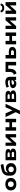

<svg xmlns="http://www.w3.org/2000/svg" viewBox="4006 -4782 956 9008"><g transform="rotate(-90 4484.0 -278.0)"><path d="M347 11Q255 11 189.5 -21.5Q124 -54 88.5 -112.5Q53 -171 53 -248Q53 -326 88.5 -384Q124 -442 189.5 -474Q255 -506 346 -506Q438 -506 503.5 -474Q569 -442 604.5 -384Q640 -326 640 -248Q640 -171 604.5 -112.5Q569 -54 503.5 -21.5Q438 11 347 11ZM346 -113Q409 -113 443 -149Q477 -185 477 -249Q477 -313 443 -348Q409 -383 346 -383Q284 -383 249.5 -348Q215 -313 215 -249Q215 -185 250 -149Q285 -113 346 -113Z M1045 11Q956 11 888.5 -21Q821 -53 783.5 -113Q746 -173 746 -257V-351Q746 -400 755.5 -445.5Q765 -491 787 -529Q809 -567 844 -598.5Q879 -630 930.5 -652.5Q982 -675 1051 -689L1254 -727L1294 -601L1062 -558Q976 -542 936 -502Q896 -462 896 -392V-347H886Q901 -386 928 -416Q955 -446 996 -463Q1037 -480 1092 -480Q1145 -480 1189.5 -463.5Q1234 -447 1266.5 -416Q1299 -385 1317.5 -341Q1336 -297 1336 -242Q1336 -164 1299.5 -107.5Q1263 -51 1197.5 -20Q1132 11 1045 11ZM1042 -110Q1102 -110 1137 -142.5Q1172 -175 1172 -235Q1172 -293 1137 -326.5Q1102 -360 1041 -360Q981 -360 945.5 -327Q910 -294 910 -236Q910 -176 945 -143Q980 -110 1042 -110Z M1470 0V-496H1797Q1866 -496 1910 -480.5Q1954 -465 1975.5 -436.5Q1997 -408 1997 -367Q1997 -325 1968.5 -295.5Q1940 -266 1888 -255L1890 -261Q1934 -255 1962 -238.5Q1990 -222 2004 -197Q2018 -172 2018 -139Q2018 -75 1963 -37.5Q1908 0 1808 0ZM1621 -95H1776Q1819 -95 1841 -108.5Q1863 -122 1863 -150Q1863 -178 1841 -191.5Q1819 -205 1776 -205H1621ZM1621 -300H1761Q1801 -300 1822 -313Q1843 -326 1843 -351Q1843 -376 1822.5 -388.5Q1802 -401 1761 -401H1621Z M2146 0V-496H2299V-165H2270L2559 -496H2696V0H2543V-331H2572L2282 0Z M2857 0V-496H3020V-316H3251V-496H3415V0H3251V-190H3020V0Z M3627 180 3745 -55V23L3495 -496H3669L3822 -149H3801L3954 -496H4119L3795 180Z M4199 0V-496H4526Q4595 -496 4639 -480.5Q4683 -465 4704.5 -436.5Q4726 -408 4726 -367Q4726 -325 4697.5 -295.5Q4669 -266 4617 -255L4619 -261Q4663 -255 4691 -238.5Q4719 -222 4733 -197Q4747 -172 4747 -139Q4747 -75 4692 -37.5Q4637 0 4537 0ZM4350 -95H4505Q4548 -95 4570 -108.5Q4592 -122 4592 -150Q4592 -178 4570 -191.5Q4548 -205 4505 -205H4350ZM4350 -300H4490Q4530 -300 4551 -313Q4572 -326 4572 -351Q4572 -376 4551.5 -388.5Q4531 -401 4490 -401H4350Z M5064 11Q5003 11 4955 -10.5Q4907 -32 4880.5 -68.5Q4854 -105 4854 -152Q4854 -202 4884.5 -234Q4915 -266 4983 -282Q5051 -298 5165 -298H5247V-213H5170Q5126 -213 5095.5 -210Q5065 -207 5046.5 -200.5Q5028 -194 5020 -183.5Q5012 -173 5012 -157Q5012 -131 5034.5 -115Q5057 -99 5099 -99Q5135 -99 5164 -112.5Q5193 -126 5210.5 -150.5Q5228 -175 5228 -206V-311Q5228 -352 5200.5 -369.5Q5173 -387 5114 -387Q5066 -387 5016.5 -375Q4967 -363 4918 -338L4876 -446Q4910 -465 4951.5 -478.5Q4993 -492 5038.5 -499Q5084 -506 5128 -506Q5212 -506 5269 -483Q5326 -460 5355 -412Q5384 -364 5384 -288V0H5239V-102H5243Q5231 -67 5206.5 -42Q5182 -17 5147 -3Q5112 11 5064 11Z M5534 16 5486 -112Q5522 -121 5546.5 -136Q5571 -151 5585.5 -175Q5600 -199 5606 -234Q5612 -269 5612 -316V-496H6084V0H5921V-369H5762V-310Q5762 -237 5748.5 -180Q5735 -123 5707.5 -82.5Q5680 -42 5637 -17.5Q5594 7 5534 16Z M6246 0V-496H6409V-343H6558Q6671 -343 6728 -300Q6785 -257 6785 -174Q6785 -120 6758 -81Q6731 -42 6680.5 -21Q6630 0 6559 0ZM6408 -105H6535Q6583 -105 6607.5 -121.5Q6632 -138 6632 -174Q6632 -209 6607.5 -223.5Q6583 -238 6535 -238H6408Z M6907 0V-496H7070V-316H7301V-496H7465V0H7301V-190H7070V0Z M7627 0V-496H7780V-165H7751L8040 -496H8177V0H8024V-331H8053L7763 0Z M8338 0V-496H8491V-165H8462L8751 -496H8888V0H8735V-331H8764L8474 0ZM8614 -558Q8554 -558 8510 -576.5Q8466 -595 8438.5 -630Q8411 -665 8402 -715L8488 -736Q8501 -691 8531.5 -670.5Q8562 -650 8614 -650Q8665 -650 8696 -671Q8727 -692 8741 -736L8826 -715Q8815 -664 8787.5 -629Q8760 -594 8716 -576Q8672 -558 8614 -558Z"/></g></svg>

Font: Nunito Sans 10pt SemiExpanded ExtraBold
Style: Regular
Weight: 800
Width: 6
Designer: Vernon Adams
Foundry: Vernon Adams
Version: Version 3.101;gftools[0.9.27]